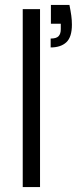

<svg xmlns="http://www.w3.org/2000/svg" viewBox="-20 -757 321 777"><path d="M72 0V-720H142V0ZM185 -565V-601Q208 -601 217 -610.5Q226 -620 226 -639V-661H186V-737H261Q266 -712 268.5 -694Q271 -676 271 -657Q271 -607 248.5 -586Q226 -565 185 -565Z"/></svg>

Font: DM Sans 12pt Light
Style: Regular
Weight: 300
Version: Version 4.004;gftools[0.9.30]